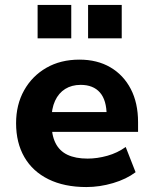

<svg xmlns="http://www.w3.org/2000/svg" viewBox="-20 -745 619 776"><path d="M329 11Q240 11 176 -20.5Q112 -52 78.5 -110Q45 -168 45 -247Q45 -322 77.5 -380Q110 -438 167.5 -471Q225 -504 301 -504Q373 -504 426 -473Q479 -442 508.5 -385.5Q538 -329 538 -251V-212H170V-292H426L411 -278Q411 -340 384 -371Q357 -402 306 -402Q270 -402 243.5 -385.5Q217 -369 202.5 -337.5Q188 -306 188 -261V-251Q188 -200 204 -167.5Q220 -135 252.5 -119.5Q285 -104 334 -104Q373 -104 414 -115.5Q455 -127 488 -151L528 -49Q491 -21 437 -5Q383 11 329 11ZM336 -590V-725H472V-590ZM132 -590V-725H268V-590Z"/></svg>

Font: Nunito Sans 11pt ExtraBold
Style: Regular
Weight: 800
Version: Version 3.101;gftools[0.9.27]